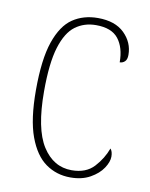

<svg xmlns="http://www.w3.org/2000/svg" viewBox="-68 -594 513 655"><g transform="rotate(10 188.5 -266.0)"><path d="M220 10Q172 10 134.5 -16.5Q97 -43 75 -102.5Q53 -162 53 -263Q53 -370 74 -431Q95 -492 132 -517Q169 -542 219 -542Q279 -542 311 -510.5Q343 -479 343 -436Q343 -420 335.5 -413Q328 -406 318 -406Q318 -457 294.5 -487Q271 -517 217 -517Q176 -517 145.5 -494.5Q115 -472 98 -417Q81 -362 81 -264Q81 -134 119 -74.5Q157 -15 220 -15Q270 -15 297.5 -45Q325 -75 338 -111Q346 -102 346 -84Q346 -66 331.5 -44Q317 -22 288.5 -6Q260 10 220 10Z"/></g></svg>

Font: Noto Serif Armenian Condensed Thin
Style: Regular
Weight: 100
Width: 3
Designer: Monotype Design Team
Foundry: Monotype Imaging Inc.
Version: Version 2.008; ttfautohint (v1.8.4.7-5d5b)